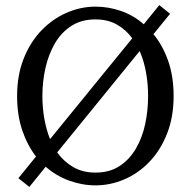

<svg xmlns="http://www.w3.org/2000/svg" viewBox="-20 -711 747 752"><path d="M646 -657 581 -577Q617 -534 638.5 -473Q660 -412 660 -335Q660 -253 634.5 -188Q609 -123 565.5 -77.5Q522 -32 467 -8.5Q412 15 354 15Q302 15 251 -3.5Q200 -22 159 -58L95 21L52 -13L121 -98Q87 -142 67 -201Q47 -260 47 -335Q47 -417 73 -482Q99 -547 142.5 -592Q186 -637 241 -661Q296 -685 354 -685Q405 -685 454 -668Q503 -651 543 -616L604 -691ZM146 -335Q146 -290 153.5 -247Q161 -204 176 -166L498 -561Q473 -595 437.5 -615Q402 -635 354 -635Q299 -635 259.5 -609.5Q220 -584 195 -541Q170 -498 158 -444.5Q146 -391 146 -335ZM560 -335Q560 -382 552 -427Q544 -472 527 -511L204 -114Q230 -78 267 -56.5Q304 -35 354 -35Q409 -35 448 -60.5Q487 -86 512 -128.5Q537 -171 548.5 -224.5Q560 -278 560 -335Z"/></svg>

Font: Source Serif 4
Style: Regular
Weight: 400
Designer: Frank Grießhammer
Foundry: Adobe
Version: Version 4.005;hotconv 1.1.0;makeotfexe 2.6.0